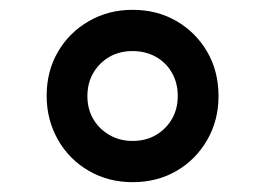

<svg xmlns="http://www.w3.org/2000/svg" viewBox="-20 -760 540 391"><path d="M250 -389Q201 -389 161 -412Q121 -435 98 -475.5Q75 -516 75 -565Q75 -615 98 -654.5Q121 -694 161 -717Q201 -740 250 -740Q300 -740 339.5 -717Q379 -694 402 -654.5Q425 -615 425 -564Q425 -515 402 -475Q379 -435 339.5 -412Q300 -389 250 -389ZM250 -473Q277 -473 297.5 -485Q318 -497 330 -517.5Q342 -538 342 -565Q342 -591 330 -612Q318 -633 297 -644.5Q276 -656 250 -656Q223 -656 202.5 -644Q182 -632 170 -611.5Q158 -591 158 -564Q158 -538 170 -517.5Q182 -497 203 -485Q224 -473 250 -473Z"/></svg>

Font: M PLUS Code Latin SemiBold
Style: Regular
Weight: 600
Designer: Coji Morishita
Foundry: UNDERFOREST DESIGN
Version: Version 1.002; ttfautohint (v1.8.3)